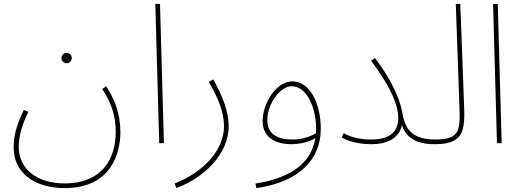

<svg xmlns="http://www.w3.org/2000/svg" viewBox="-20 -734 2676 984"><path d="M322 -410C336 -410 348 -422 348 -436C348 -451 336 -463 322 -463C307 -463 295 -451 295 -436C295 -422 307 -410 322 -410ZM50 22C50 152 157 230 311 230C552 230 597 48 597 -56C597 -154 565 -231 524 -292L504 -278C549 -209 573 -145 573 -58C573 79 504 206 311 206C168 206 76 130 76 19C76 -32 93 -97 125 -160L102 -171C59 -81 50 -28 50 22Z M796 0H820L800 -714H776Z M884 230C1022 178 1152 60 1152 -89C1152 -161 1119 -246 1073 -327L1050 -314C1096 -236 1128 -162 1128 -86C1128 37 1018 152 875 206Z M1294 230C1515 199 1624 81 1624 -73C1624 -203 1569 -317 1478 -317C1395 -317 1326 -204 1326 -114C1326 -20 1406 5 1472 5C1524 5 1568 -9 1596 -26C1572 123 1438 183 1289 207ZM1350 -119C1350 -203 1417 -292 1474 -292C1556 -292 1600 -176 1600 -75C1600 -67 1600 -59 1599 -51C1574 -36 1532 -19 1482 -19C1403 -19 1350 -44 1350 -119Z M1881 -19C1841 -19 1782 -26 1742 -52L1731 -30C1767 -7 1829 5 1882 5C1986 5 2028 -41 2040 -92C2061 -31 2109 5 2207 5C2215 5 2221 -2 2221 -8C2221 -14 2218 -19 2210 -19C2098 -19 2057 -68 2043 -151C2033 -210 2002 -303 1902 -437L1882 -423C1995 -271 2021 -184 2021 -130C2021 -63 1984 -19 1881 -19Z M2207 5C2339 5 2364 -44 2359 -177L2339 -714H2316L2335 -175C2339 -60 2330 -19 2211 -19Z M2527 0H2551L2531 -714H2507Z"/></svg>

Font: Noto Sans Arabic UI Th
Style: Regular
Weight: 100
Designer: Monotype Design Team, Nadine Chahine and Nizar Qandah
Foundry: Monotype Imaging Inc.
Version: Version 2.010